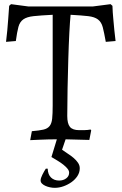

<svg xmlns="http://www.w3.org/2000/svg" viewBox="-20 -669 586 922"><path d="M253 0Q234 0 212 0.5Q190 1 170 2Q147 3 125 4L133 -39Q168 -42 188 -46.5Q208 -51 218 -63.5Q228 -76 230.5 -99Q233 -122 233 -162V-598Q174 -595 141.5 -591.5Q109 -588 92 -576Q75 -564 68.5 -540Q62 -516 56 -472L9 -468Q12 -494 15 -523Q17 -548 19.5 -578.5Q22 -609 24 -641L33 -649L116 -638H426L511 -649L520 -641Q521 -609 524 -579Q527 -549 529 -525Q532 -497 535 -472L488 -468Q480 -513 473.5 -538Q467 -563 450.5 -575.5Q434 -588 403.5 -591.5Q373 -595 319 -598Q316 -568 313 -511Q310 -454 308 -385.5Q306 -317 304.5 -245Q303 -173 303 -112Q303 -75 316 -59.5Q329 -44 360 -44Q373 -44 383.5 -44Q394 -44 401 -45Q409 -46 415 -47L418 -43L409 3Q389 3 370 2Q353 1 333 1Q313 1 295 0L278 50Q290 59 305 68.5Q320 78 333 89Q346 100 354.5 112.5Q363 125 363 139Q363 159 352 176Q341 193 323.5 205.5Q306 218 285 225.5Q264 233 243 233Q232 233 220 230.5Q208 228 198 223.5Q188 219 181.5 212.5Q175 206 175 197Q175 187 183.5 170Q192 153 200 141H209Q210 169 225 183.5Q240 198 264 198Q284 198 298 187.5Q312 177 312 160Q312 151 304.5 141.5Q297 132 284.5 122Q272 112 257 103Q242 94 227 85Z"/></svg>

Font: Alegreya
Style: Regular
Weight: 400
Designer: Juan Pablo del Peral
Foundry: Juan Pablo del Peral
Version: Version 1.003